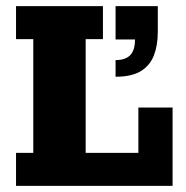

<svg xmlns="http://www.w3.org/2000/svg" viewBox="-20 -603 602 623"><path d="M32 0V-107H88V-476H32V-583H314V-476H258V-107H429V-254H540V0ZM355 -354V-408Q387 -408 402.5 -424Q418 -440 418 -475H355V-583H492V-500Q492 -456 479.5 -423.5Q467 -391 437.5 -372.5Q408 -354 355 -354Z"/></svg>

Font: Rokkitt SemiBold ExtraBold
Style: Regular
Weight: 800
Version: Version 3.103